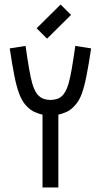

<svg xmlns="http://www.w3.org/2000/svg" viewBox="-20 -829 446 849"><path d="M93 -626 101 -572Q109 -519 116 -487Q123 -455 130 -438.5Q137 -422 145 -412Q159 -396 174.5 -391.5Q190 -387 203 -387Q216 -387 232 -391.5Q248 -396 261 -412Q269 -422 276 -438.5Q283 -455 290 -487Q297 -519 305 -572L313 -626L383 -615Q372 -542 362.5 -494Q353 -446 342 -415.5Q331 -385 314 -366Q295 -343 274 -334Q253 -325 238 -322V0H168V-322Q153 -325 132.5 -334Q112 -343 92 -366Q76 -385 64.5 -415.5Q53 -446 43.5 -494Q34 -542 23 -615ZM294 -763 188 -658 142 -704 248 -809Z"/></svg>

Font: Aubrey
Style: Regular
Weight: 400
Designer: Gayaneh Bagdasaryan
Foundry: Cyreal.org
Version: Version 1.102; ttfautohint (v1.8.3)